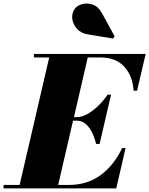

<svg xmlns="http://www.w3.org/2000/svg" viewBox="-70 -1051 832 1071"><path d="M421 -859Q381.5 -865.5 359.2 -890.5Q337 -915.5 333.2 -946Q329.5 -976.5 346 -1000.5Q359.5 -1020 388 -1028Q416.5 -1036 447.5 -1025.2Q478.5 -1014.5 498.5 -978L569.5 -848.5L561 -836ZM358 -378H337.5L254.5 -19.5H315Q417.5 -19.5 492 -74.8Q566.5 -130 611 -225H630.5L578.5 0H-50V-19.5H39.5L204.5 -730.5H119V-750H742.5L694.5 -545H675Q671 -625.5 624 -678Q577 -730.5 489.5 -730.5H419.5L342.5 -397.5H358Q386.5 -397.5 417.8 -415Q449 -432.5 478.2 -461Q507.5 -489.5 530 -523H549.5L485.5 -248H466Q458.5 -281.5 444 -311.2Q429.5 -341 408 -359.5Q386.5 -378 358 -378Z"/></svg>

Font: Bodoni* 11pt Fatface
Style: Italic
Weight: 900
Italic angle: -13°
Version: Version 2.3